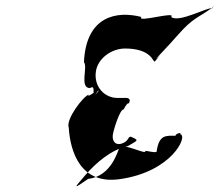

<svg xmlns="http://www.w3.org/2000/svg" viewBox="-20 -763 739 645"><path d="M494 -562C501 -553 497 -553 512 -571C531 -592 492 -551 510 -572C515 -578 543 -606 578 -646C628 -703 644 -702 693 -737C712 -758 675 -714 693 -735C680 -741 581 -685 555 -706C574 -727 437 -685 455 -706C374 -727 269 -711 262 -554C276 -539 246 -468 282 -467C306 -482 283 -433 305 -454C326 -474 289 -430 305 -452C320 -473 268 -429 278 -445C260 -440 200 -362 211 -334C216 -254 250 -143 381 -161C557 -185 612 -306 586 -312C590 -322 564 -310 571 -307C538 -307 514 -312 506 -253C498 -249 474 -257 468 -256C474 -240 395 -285 381 -266C376 -259 356 -171 276 -162C227 -128 225 -127 266 -174C303 -217 355 -261 409 -272C440 -290 446 -291 430 -299C415 -307 416 -305 407 -292C402 -286 391 -279 378 -279C363 -280 357 -294 359 -310C361 -325 382 -396 396 -396C399 -403 405 -413 410 -416C412 -416 414 -413 416 -426C414 -436 402 -434 392 -434H374C332 -434 295 -471 302 -522C308 -567 355 -600 400 -600C476 -600 491 -566 494 -562Z"/></svg>

Font: Hussar Przerywany
Style: Obl
Weight: 400
Foundry: Cannot Into Space Fonts
Version: Version 0.982